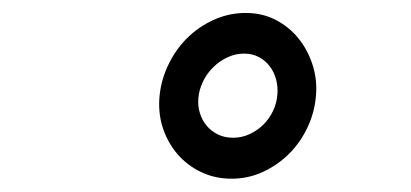

<svg xmlns="http://www.w3.org/2000/svg" viewBox="-20 -741 627 293"><path d="M223.1 -589.4Q224.6 -615.2 235.6 -639.4Q246.6 -663.6 264.6 -681.9Q282.7 -700.2 306.6 -710.9Q330.6 -721.7 357.4 -721.2Q381.8 -720.7 401.6 -710.2Q421.4 -699.7 435.3 -682.6Q449.2 -665.5 456.5 -643.6Q463.9 -621.6 462.4 -598.1Q460.9 -572.3 450.2 -548.6Q439.5 -524.9 421.9 -507.1Q404.3 -489.3 380.9 -478.5Q357.4 -467.8 331.1 -468.3Q306.6 -468.8 286.1 -478.8Q265.6 -488.8 251.2 -505.4Q236.8 -522 229.2 -543.7Q221.7 -565.4 223.1 -589.4ZM282.7 -590.8Q281.7 -578.6 285.2 -567.9Q288.6 -557.1 295.7 -548.8Q302.7 -540.5 313 -535.6Q323.2 -530.8 335.9 -530.8Q349.1 -530.8 361.1 -536.4Q373 -542 382.1 -551Q391.1 -560.1 396.7 -571.8Q402.3 -583.5 403.3 -596.7Q404.3 -608.4 401.4 -619.6Q398.4 -630.9 391.8 -639.6Q385.3 -648.4 375.2 -653.8Q365.2 -659.2 352.5 -659.2Q338.9 -659.2 326.7 -653.3Q314.5 -647.5 304.9 -637.9Q295.4 -628.4 289.6 -616.2Q283.7 -604 282.7 -590.8Z"/></svg>

Font: TypoPRO Roboto Mono
Style: Italic
Weight: 400
Designer: Google
Version: Version 2.000986; 2015; ttfautohint (v1.3)